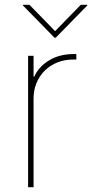

<svg xmlns="http://www.w3.org/2000/svg" viewBox="-20 -777 382 797"><path d="M75.3 0ZM119.3 0H96.6V-545.5H119.3V-458.8H122.2Q140.6 -500 183.6 -526.3Q226.9 -552.6 285.5 -552.6H296.9V-529.8H285.5Q248.9 -530.2 218.4 -517.9Q187.9 -505.7 165.7 -483.7Q143.5 -461.6 131.2 -431.6Q119 -401.6 119.3 -366.5ZM211.6 -620.7H206L75.3 -754.3V-757.1H102.3L208.8 -647.7L315.3 -757.1H342.3V-754.3Z"/></svg>

Font: Linik Sans Thin
Style: Regular
Weight: 100
Designer: Fonts by Rasmus Andersson / Changes by Cristiano Sobral with parts from Marc Monis
Foundry: rsms
Version: Version 3.020; ttfautohint (v1.6)